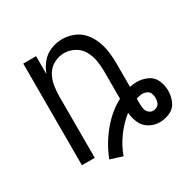

<svg xmlns="http://www.w3.org/2000/svg" viewBox="-137 -673 865 867"><g transform="rotate(-30 295.5 -239.5)"><path d="M268 59Q285 12 315 -29Q345 -70 384 -101Q386 -73 397.5 -47Q409 -21 434 -6.5Q459 8 487 8Q515 8 541.5 -4Q568 -16 579.5 -42.5Q591 -69 591 -97Q591 -125 579.5 -151.5Q568 -178 541.5 -190Q515 -202 487 -202Q469 -202 450 -198V-320Q450 -351 446 -381Q442 -411 431 -439.5Q420 -468 400 -491.5Q380 -515 351 -526.5Q322 -538 292 -538Q261 -538 231.5 -526Q202 -514 182 -489.5Q162 -465 152 -436V-530H85V0H152V-320Q152 -348 156.5 -375.5Q161 -403 175 -427.5Q189 -452 214.5 -465.5Q240 -479 268 -479Q295 -479 320.5 -465.5Q346 -452 360 -427.5Q374 -403 379 -375.5Q384 -348 384 -320V-174Q342 -152 308 -118.5Q274 -85 248 -45Q222 -5 205 39ZM487 -52Q475 -52 465 -61Q455 -70 452.5 -82.5Q450 -95 450 -108Q450 -114 450 -121Q450 -128 450 -134V-137Q458 -139 466 -141Q474 -143 482 -143Q494 -143 505.5 -137.5Q517 -132 521 -120.5Q525 -109 525 -97Q525 -86 521.5 -75Q518 -64 508 -58Q498 -52 487 -52Z"/></g></svg>

Font: Iosevka Sparkle Light
Style: Regular
Weight: 300
Designer: Belleve Invis
Foundry: Belleve Invis
Version: Version 4.5.0; ttfautohint (v1.8.3)